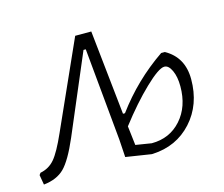

<svg xmlns="http://www.w3.org/2000/svg" viewBox="-91 -552 766 657"><g transform="rotate(-15 292.0 -223.0)"><path d="M372 4 282 -10 278 -73 247 -401H239L120 -121Q89 -49 62.5 -22.5Q36 4 -11 9L-17 -26L-12 -33Q19 -39 39 -62.5Q59 -86 86 -147L224 -455H281L313 -155H320Q392 -253 493 -322H506Q569 -287 569 -209Q569 -119 515 -59.5Q461 0 376 4ZM491 -274Q471 -274 421 -226Q371 -178 318 -109L326 -41L382 -32Q446 -32 486.5 -77.5Q527 -123 527 -195Q527 -229 516.5 -251.5Q506 -274 491 -274Z"/></g></svg>

Font: Alegreya Sans SC Light
Style: Italic
Weight: 300
Italic angle: -7°
Designer: Juan Pablo del Peral
Foundry: Huerta Tipografica
Version: Version 2.007